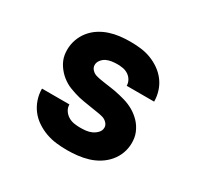

<svg xmlns="http://www.w3.org/2000/svg" viewBox="-121 -669 842 819"><g transform="rotate(30 300.0 -260.0)"><path d="M298 8Q272 8 245.5 5Q219 2 194 -7Q169 -16 146.5 -31Q124 -46 108 -67Q92 -88 83.5 -113.5Q75 -139 75 -166H210Q210 -150 218.5 -137Q227 -124 240 -116Q253 -108 268 -105.5Q283 -103 298 -103Q313 -103 327 -104.5Q341 -106 354.5 -112Q368 -118 378.5 -129Q389 -140 389 -155Q389 -167 379.5 -177Q370 -187 358 -190.5Q346 -194 333 -196Q320 -198 307.5 -200Q295 -202 282.5 -204Q270 -206 257.5 -208Q245 -210 232.5 -213Q220 -216 208 -220Q196 -224 184 -228.5Q172 -233 161 -239.5Q150 -246 140 -254Q130 -262 121.5 -271.5Q113 -281 106 -291.5Q99 -302 94 -314Q89 -326 87 -338.5Q85 -351 85 -364Q85 -389 93.5 -413.5Q102 -438 118 -458Q134 -478 155.5 -492Q177 -506 201.5 -514Q226 -522 251 -525Q276 -528 302 -528Q328 -528 353.5 -525Q379 -522 403 -513Q427 -504 448.5 -489Q470 -474 485.5 -453.5Q501 -433 509 -408Q517 -383 517 -357H382Q382 -371 375 -383.5Q368 -396 356 -404Q344 -412 330 -414.5Q316 -417 302 -417Q288 -417 274.5 -415Q261 -413 249 -407.5Q237 -402 228 -390.5Q219 -379 219 -366Q219 -353 228.5 -343Q238 -333 250 -329.5Q262 -326 274.5 -324Q287 -322 300 -320Q313 -318 325.5 -316.5Q338 -315 350.5 -312.5Q363 -310 375.5 -307Q388 -304 400 -300.5Q412 -297 424 -292Q436 -287 447 -280.5Q458 -274 468 -266Q478 -258 486.5 -249Q495 -240 502 -229Q509 -218 514 -206Q519 -194 521 -181.5Q523 -169 523 -156Q523 -130 514 -105.5Q505 -81 488 -61Q471 -41 448.5 -27Q426 -13 401 -5.5Q376 2 350 5Q324 8 298 8Z"/></g></svg>

Font: Iosevka Custom Heavy Extended
Style: Regular
Weight: 900
Width: 7
Monospace: yes
Designer: Belleve Invis
Foundry: Belleve Invis
Version: Version 11.2.4; ttfautohint (v1.8.4)